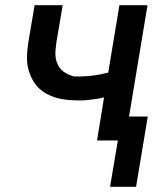

<svg xmlns="http://www.w3.org/2000/svg" viewBox="-20 -540 640 738"><path d="M403 178 433 0H353L380 -166Q373 -164 366 -162.5Q359 -161 352 -160Q345 -159 337 -158Q329 -157 320.5 -156Q312 -155 305.5 -154.5Q299 -154 294 -154H282Q264 -154 246 -155.5Q228 -157 210.5 -160.5Q193 -164 176.5 -171Q160 -178 146 -187.5Q132 -197 121 -210Q110 -223 102.5 -238Q95 -253 90 -270Q85 -287 84 -305Q83 -323 85 -344.5Q87 -366 89 -378L113 -520H221L197 -379Q195 -364 193.5 -348.5Q192 -333 194 -318.5Q196 -304 202.5 -291Q209 -278 219 -269Q229 -260 244.5 -253Q260 -246 270 -246H282Q290 -246 299 -246.5Q308 -247 316 -247.5Q324 -248 332.5 -249Q341 -250 351 -251.5Q361 -253 368.5 -254.5Q376 -256 382 -258L396 -261L439 -520H547L476 -92H548L503 178Z"/></svg>

Font: Iosevka Aile Semibold
Style: Italic
Weight: 600
Italic angle: -9°
Designer: Belleve Invis
Foundry: Belleve Invis
Version: Version 31.1.0; ttfautohint (v1.8.4)